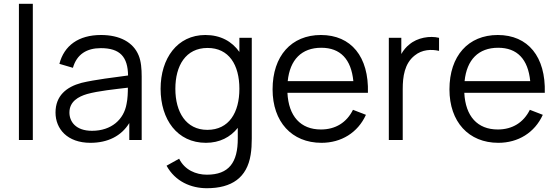

<svg xmlns="http://www.w3.org/2000/svg" viewBox="-20 -740 2940 1015"><path d="M153.5 0V-720H80V0Z M458 15C550 15 621.5 -21 663.5 -89.5V0H729V-335.5C729 -375.5 726 -415.5 713 -447C684.5 -517 612.5 -555 514 -555C395 -555 319 -499 294 -402.5L365.5 -381.5C386 -453.5 439 -485.5 513 -485.5C615.5 -485.5 655.5 -438.5 657 -341C585 -331 484 -319.5 411 -302C330.5 -280.5 273.5 -233.5 273.5 -145C273.5 -59 335.5 15 458 15ZM466.5 -48.5C379.5 -48.5 347 -98 347 -145C347 -203.5 394.5 -229.5 440.5 -243C500 -259.5 585 -268 656 -276.5C656 -252 655 -217 649 -190.5C635 -109 569.5 -48.5 466.5 -48.5Z M1068.5 15C1141.5 15 1198 -15 1237 -64V-8.5C1237.5 118.5 1190.5 183.5 1073.5 183.5C1016.5 183.5 956.5 159 927 99L860.5 136C906.5 220 990.5 255 1073.5 255C1205.5 255 1285.5 199 1305 78.5C1309.5 51 1311 23.5 1311 -7.5V-540H1245.5V-465.5C1206 -521.5 1145.5 -555 1065.5 -555C917.5 -555 829 -431.5 829 -270.5C829 -108.5 917 15 1068.5 15ZM1076 -53.5C963.5 -53.5 907 -147.5 907 -270.5C907 -392.5 961.5 -486.5 1077.5 -486.5C1190 -486.5 1245.5 -397.5 1245.5 -270.5C1245.5 -145.5 1191 -53.5 1076 -53.5Z M1679.5 15C1784 15 1871.5 -38.5 1914.5 -133L1846 -159.5C1812.5 -92 1753.5 -55.5 1676.5 -55.5C1569 -55.5 1505.5 -125.5 1499.5 -249.5H1925C1930.5 -440 1836.5 -555 1676.5 -555C1520.5 -555 1421 -444.5 1421 -267.5C1421 -96.5 1522 15 1679.5 15ZM1678.5 -487.5C1779 -487.5 1836.5 -427.5 1848 -311H1501C1512.5 -424.5 1574.5 -487.5 1678.5 -487.5Z M2109 0V-269.5C2109 -334 2118 -404 2172 -446.5C2211 -478.5 2261 -480.5 2301 -471V-540C2253.5 -552 2186 -541.5 2143.5 -504.5C2128 -492.5 2113 -475 2101.5 -454.5V-540H2035.5V0Z M2614.5 15C2719 15 2806.5 -38.5 2849.5 -133L2781 -159.5C2747.5 -92 2688.5 -55.5 2611.5 -55.5C2504 -55.5 2440.5 -125.5 2434.5 -249.5H2860C2865.5 -440 2771.5 -555 2611.5 -555C2455.5 -555 2356 -444.5 2356 -267.5C2356 -96.5 2457 15 2614.5 15ZM2613.5 -487.5C2714 -487.5 2771.5 -427.5 2783 -311H2436C2447.5 -424.5 2509.5 -487.5 2613.5 -487.5Z"/></svg>

Font: Manrope
Style: Regular
Weight: 400
Designer: Mikhail Sharanda
Foundry: Mikhail Sharanda
Version: Version 4.505